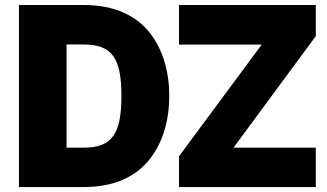

<svg xmlns="http://www.w3.org/2000/svg" viewBox="-20 -756 1320 776"><path d="M1037.6 -575.7 703.6 -124.5V0H1256.3V-159.2H923.8L1256.3 -609.9V-735.8H703.6V-575.7ZM664.1 -368.2C664.1 -461.4 640.6 -552.2 586.4 -622.1C531.7 -691.9 444.8 -735.8 317.9 -735.8H56.6V0H317.9C444.8 0 531.7 -43.9 586.4 -114.3C640.6 -184.1 664.1 -274.9 664.1 -368.2ZM470.7 -368.2C470.7 -213.4 432.1 -159.2 317.9 -159.2H249V-576.2H317.9C432.1 -576.2 470.7 -522.5 470.7 -368.2Z"/></svg>

Font: Estedad Black
Style: Regular
Weight: 900
Designer: Amin Abedi
Version: Version 7.3